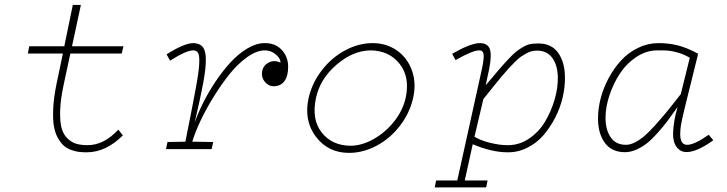

<svg xmlns="http://www.w3.org/2000/svg" viewBox="-20 -623 3038 802"><path d="M343.3 -16.6Q413.6 -15.6 474.1 -81.5L493.2 -57.6Q422.9 12.7 343.3 13.2Q325.7 13.2 311.3 11.7Q296.9 10.3 278.3 3.7Q259.8 -2.9 246.6 -14.4Q233.4 -25.9 221.4 -47.4Q209.5 -68.8 204.8 -98.1Q200.2 -127.4 202.4 -171.6Q204.6 -215.8 215.8 -271L242.7 -399.4H96.2L102.1 -429.7H248.5L284.2 -602.5H317.9L280.8 -429.7H495.6L488.3 -399.4H273.9L246.1 -270Q232.4 -206.5 231.2 -159.7Q230 -112.8 237.8 -86.2Q245.6 -59.6 263.2 -43.5Q280.8 -27.3 299.3 -22.2Q317.9 -17.1 343.3 -16.6Z M1183.6 -345.7Q1184.1 -307.6 1169.2 -285.6Q1154.3 -263.7 1124 -262.7Q1104.5 -262.2 1089.6 -277.6Q1074.7 -293 1074.2 -311.5Q1073.2 -343.8 1098.4 -359.4Q1123.5 -375 1151.4 -361.3Q1152.8 -377.9 1132.1 -395.5Q1111.3 -413.1 1085.4 -412.6Q1051.3 -412.1 1011.7 -383.8Q972.2 -355.5 937.5 -311.8Q902.8 -268.1 870.8 -216.1Q838.9 -164.1 816.4 -116Q793.9 -67.9 783.2 -31.2L870.6 -29.8L863.8 0H673.3L679.7 -29.8L754.4 -31.2Q788.1 -199.7 800.5 -269Q813 -338.4 812.5 -371.6Q812.5 -394 806.6 -403.1Q800.8 -412.1 787.6 -412.6Q758.8 -413.1 690.4 -369.6L675.8 -396Q750 -442.9 787.6 -442.9Q814.5 -442.4 827.4 -426Q840.3 -409.7 839.8 -371.6Q839.8 -335.9 828.9 -276.6Q817.9 -217.3 793 -110.4Q807.1 -150.9 829.3 -195.1Q851.6 -239.3 881.3 -283.7Q911.1 -328.1 943.6 -363.3Q976.1 -398.4 1013.4 -420.7Q1050.8 -442.9 1085.4 -442.9Q1129.9 -443.4 1156.5 -415Q1183.1 -386.7 1183.6 -345.7Z M1438 15.6Q1350.6 15.6 1299.6 -51.8Q1248.5 -119.1 1269 -213.4Q1283.7 -277.3 1325 -330.3Q1366.2 -383.3 1422.4 -413.1Q1478.5 -442.9 1536.6 -442.9Q1593.8 -442.9 1637.7 -412.4Q1681.6 -381.8 1700.7 -328.6Q1719.7 -275.4 1705.6 -213.4Q1690.9 -149.4 1649.7 -96.4Q1608.4 -43.5 1552.2 -13.9Q1496.1 15.6 1438 15.6ZM1443.8 -14.2Q1490.2 -14.2 1539.3 -41.3Q1588.4 -68.4 1625.5 -114.7Q1662.6 -161.1 1674.3 -213.4Q1693.4 -299.8 1649.7 -355.7Q1606 -411.6 1527.8 -412.6Q1454.1 -411.6 1385.5 -352.5Q1316.9 -293.5 1299.8 -213.4Q1280.8 -124.5 1323.5 -69.8Q1366.2 -15.1 1443.8 -14.2Z M2339.8 -298.8Q2340.3 -258.3 2330.1 -215.1Q2319.8 -171.9 2298.8 -131.1Q2277.8 -90.3 2249.8 -57.9Q2221.7 -25.4 2182.6 -5.9Q2143.6 13.7 2100.1 13.2Q2034.7 13.2 1954.6 -20.5L1921.4 130.9H2016.6L2010.7 159.7H1795.9L1801.8 130.9H1890.1L1993.2 -335.9Q2002.9 -381.8 1999.8 -397.7Q1996.6 -413.6 1980 -412.6Q1952.1 -411.1 1882.8 -372.1L1868.7 -398.4Q1942.9 -440.9 1981.4 -442.9Q2015.6 -443.8 2025.4 -419.7Q2035.2 -395.5 2023.4 -335L2008.8 -266.6Q2043.9 -308.6 2062.7 -330.6Q2081.5 -352.5 2103.5 -376Q2125.5 -399.4 2137.9 -408.9Q2150.4 -418.5 2166.7 -427.7Q2183.1 -437 2197 -439.2Q2210.9 -441.4 2229.5 -441.4Q2284.2 -441.4 2312 -401.6Q2339.8 -361.8 2339.8 -298.8ZM1961.9 -51.8Q1986.8 -36.6 2026.4 -26.6Q2065.9 -16.6 2100.1 -16.6Q2148.4 -16.1 2189.7 -43.9Q2231 -71.8 2256.6 -114.7Q2282.2 -157.7 2296.6 -207Q2311 -256.3 2310.1 -301.3Q2309.1 -350.1 2287.4 -380.6Q2265.6 -411.1 2224.6 -411.6Q2212.9 -411.6 2202.1 -409.4Q2191.4 -407.2 2179 -400.1Q2166.5 -393.1 2156.7 -386.7Q2147 -380.4 2131.3 -364.7Q2115.7 -349.1 2105.5 -338.1Q2095.2 -327.1 2074.2 -302Q2053.2 -276.9 2040 -260.3Q2026.9 -243.7 1999 -209Z M2841.8 -178.7Q2828.6 -124.5 2825 -103.8Q2821.3 -83 2821.3 -62.5Q2821.3 -18.1 2850.1 -18.1Q2880.9 -18.1 2940.4 -60.1L2959.5 -37.1Q2891.1 12.2 2847.7 12.2Q2822.3 12.2 2806.4 -8.8Q2790.5 -29.8 2791.5 -67.4Q2793.5 -120.6 2810.5 -176.3Q2786.1 -141.6 2769 -118.9Q2752 -96.2 2727.8 -68.8Q2703.6 -41.5 2683.3 -25.4Q2663.1 -9.3 2638.7 1.7Q2614.3 12.7 2590.3 12.7Q2534.7 12.7 2506.1 -26.9Q2477.5 -66.4 2478 -129.4Q2478 -169.9 2489.3 -213.1Q2500.5 -256.3 2522.7 -297.4Q2544.9 -338.4 2574.7 -370.8Q2604.5 -403.3 2645.3 -423.1Q2686 -442.9 2730.5 -442.9Q2772.9 -442.9 2810.5 -433.6Q2848.1 -424.3 2895.5 -398.9L2893.6 -387.7ZM2861.3 -381.8Q2835.9 -396.5 2810.5 -403.6Q2785.2 -410.6 2771.2 -411.6Q2757.3 -412.6 2732.9 -412.6Q2728 -412.6 2725.6 -412.6Q2679.7 -412.6 2638.2 -385Q2596.7 -357.4 2569.1 -315.2Q2541.5 -272.9 2525.4 -223.9Q2509.3 -174.8 2509.3 -130.9Q2509.3 -81.1 2530.8 -49.6Q2552.2 -18.1 2594.7 -18.1Q2611.8 -18.1 2631.3 -27.8Q2650.9 -37.6 2669.7 -53.2Q2688.5 -68.8 2714.8 -97.9Q2741.2 -127 2764.6 -155.5Q2788.1 -184.1 2823.7 -230Z"/></svg>

Font: Compagnon Light Italic
Style: Regular
Weight: 400
Italic angle: -12°
Designer: Valentin Papon
Foundry: Velvetyne Type Foundry
Version: Version 1.000;PS 001.000;hotconv 1.0.88;makeotf.lib2.5.64775